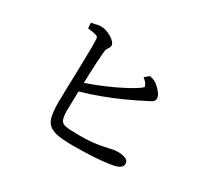

<svg xmlns="http://www.w3.org/2000/svg" viewBox="-140 -958 1281 1178"><g transform="rotate(30 500.0 -369.0)"><path d="M204 -717Q255 -729 266 -729Q292 -729 312 -721Q350 -707 372 -684Q384 -671 384 -659Q384 -647 377 -639Q373 -634 369 -626.5Q365 -619 363 -607Q356 -530 353 -444Q352 -410 351 -376Q481 -421 582 -474Q641 -504 676 -530L687 -541Q687 -545 683 -552Q679 -565 661 -581L651 -589L681 -615Q699 -611 710 -607Q721 -603 729 -597Q748 -584 768 -560Q788 -536 788 -515.5Q788 -495 763 -484Q750 -478 716.5 -460.5Q683 -443 622 -415Q561 -387 490 -360.5Q419 -334 349 -314Q346 -202 346 -179Q346 -132 356 -111Q365 -93 391 -88Q422 -83 492 -83Q562 -83 611.5 -91Q661 -99 691.5 -106.5Q722 -114 742 -114Q774 -114 795 -106Q821 -97 821 -74Q821 -57 809.5 -47.5Q798 -38 780.5 -32.5Q763 -27 724 -22Q634 -9 484 -9Q420 -9 378.5 -16Q337 -23 314 -42.5Q291 -62 283.5 -98Q276 -134 275 -187Q275 -201 277 -289Q279 -377 281 -428Q284 -545 284 -590.5Q284 -636 283 -647Q282 -662 270 -667Q254 -673 206 -679Z"/></g></svg>

Font: Early Summer Mincho Screen
Style: Regular
Weight: 400
Designer: GuiWonder
Version: Version 1.002